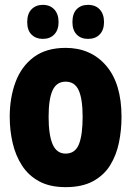

<svg xmlns="http://www.w3.org/2000/svg" viewBox="-20 -760 540 790"><path d="M250 10Q185 10 141 -14Q97 -38 70.5 -79Q44 -120 32 -172Q20 -224 20 -279Q20 -358 44 -422.5Q68 -487 119 -525Q170 -563 250 -563Q354 -563 417 -489.5Q480 -416 480 -279Q480 -225 469.5 -173.5Q459 -122 433.5 -80.5Q408 -39 363 -14.5Q318 10 250 10ZM250 -128Q289 -128 304.5 -166Q320 -204 320 -279Q320 -352 304 -388Q288 -424 250 -424Q213 -424 196.5 -388.5Q180 -353 180 -279Q180 -205 196.5 -166.5Q213 -128 250 -128ZM342 -600Q313 -600 295.5 -618Q278 -636 278 -669Q278 -704 295.5 -722Q313 -740 342 -740Q373 -740 390.5 -721Q408 -702 408 -669Q408 -637 390.5 -618.5Q373 -600 342 -600ZM156 -600Q128 -600 110 -617.5Q92 -635 92 -669Q92 -704 110 -722Q128 -740 156 -740Q186 -740 203.5 -721Q221 -702 221 -669Q221 -637 203.5 -618.5Q186 -600 156 -600Z"/></svg>

Font: Noto Sans Mono ExtraCondensed Black
Style: Regular
Weight: 900
Width: 2
Designer: Monotype Design Team
Foundry: Monotype Imaging Inc.
Version: Version 2.014